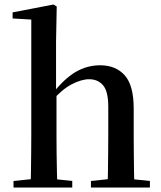

<svg xmlns="http://www.w3.org/2000/svg" viewBox="-20 -833 717 853"><path d="M40 0V-29L147 -40H197L301 -29V0ZM116 0Q117 -25 117.5 -66.5Q118 -108 118.5 -153Q119 -198 119 -232V-746L36 -751V-778L218 -813L232 -804L229 -647V-430L231 -417V-232Q231 -198 231.5 -153Q232 -108 233 -66.5Q234 -25 235 0ZM384 0V-29L489 -40H539L646 -29V0ZM458 0Q459 -25 459.5 -66Q460 -107 460.5 -152Q461 -197 461 -232V-359Q461 -427 438 -454Q415 -481 376 -481Q342 -481 298.5 -458.5Q255 -436 205 -379L181 -418H214Q266 -484 316.5 -513.5Q367 -543 425 -543Q494 -543 534 -498.5Q574 -454 574 -351V-232Q574 -197 574.5 -152Q575 -107 575.5 -66Q576 -25 577 0Z"/></svg>

Font: Noto Serif JP ExtraLight SemiBold
Style: Regular
Weight: 600
Version: Version 2.003-H1;hotconv 1.1.1;makeotfexe 2.6.0